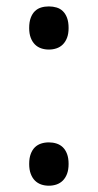

<svg xmlns="http://www.w3.org/2000/svg" viewBox="-20 -570 308 604"><path d="M71.8 -54.2Q71.8 -72.8 76.7 -85.7Q81.5 -98.6 89.8 -106.7Q98.1 -114.7 109.4 -118.4Q120.6 -122.1 133.8 -122.1Q146.5 -122.1 158 -118.4Q169.4 -114.7 177.7 -106.7Q186 -98.6 190.9 -85.7Q195.8 -72.8 195.8 -54.2Q195.8 -36.1 190.9 -23.2Q186 -10.3 177.7 -2Q169.4 6.3 158 10.3Q146.5 14.2 133.8 14.2Q120.6 14.2 109.4 10.3Q98.1 6.3 89.8 -2Q81.5 -10.3 76.7 -23.2Q71.8 -36.1 71.8 -54.2ZM71.8 -481.9Q71.8 -501 76.7 -513.9Q81.5 -526.9 89.8 -534.9Q98.1 -543 109.4 -546.4Q120.6 -549.8 133.8 -549.8Q146.5 -549.8 158 -546.4Q169.4 -543 177.7 -534.9Q186 -526.9 190.9 -513.9Q195.8 -501 195.8 -481.9Q195.8 -463.9 190.9 -451.2Q186 -438.5 177.7 -430.2Q169.4 -421.9 158 -418Q146.5 -414.1 133.8 -414.1Q120.6 -414.1 109.4 -418Q98.1 -421.9 89.8 -430.2Q81.5 -438.5 76.7 -451.2Q71.8 -463.9 71.8 -481.9Z"/></svg>

Font: Noto Sans Cham
Style: Regular
Weight: 400
Designer: Danh Hong
Foundry: Danh Hong
Version: Version 1.02